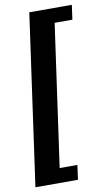

<svg xmlns="http://www.w3.org/2000/svg" viewBox="-94 -732 521 938"><g transform="rotate(-10 166.5 -262.5)"><path d="M3 161 122 -686H333L323 -614H235L136 89H224L214 161Z"/></g></svg>

Font: Chivo Medium
Style: Bold Italic
Weight: 700
Italic angle: -8.05°
Version: Version 2.002